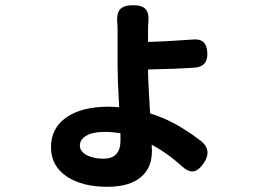

<svg xmlns="http://www.w3.org/2000/svg" viewBox="-20 -647 1020 738"><path d="M392 71Q298 71 239 33Q176 -8 176 -81Q176 -154 234 -195Q293 -237 399 -237L438 -235Q432 -345 432 -392Q432 -461 432 -530Q432 -547 431 -556Q427 -594 441 -610.5Q455 -627 492 -627Q527 -627 540.5 -611Q554 -595 550 -558Q549 -549 549 -532V-486Q608 -487 721 -495Q775 -501 777 -443Q779 -391 729 -387Q658 -382 549 -380Q549 -337 557 -211Q629 -189 694 -146Q719 -131 754 -104Q795 -70 765 -23Q745 8 724.5 11.5Q704 15 678 -9Q623 -59 563 -91L564 -67Q564 -6 527 29Q483 71 392 71ZM377 -37Q443 -37 443 -106V-135Q410 -140 384 -140Q336 -140 313 -126Q287 -112 287 -87Q287 -66 311 -52Q338 -37 377 -37Z"/></svg>

Font: GenSenRounded2 TW B
Style: Regular
Weight: 700
Version: Version 2.000;PS 2;hotconv 16.6.51;makeotf.lib2.5.65220 DEVE